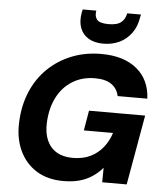

<svg xmlns="http://www.w3.org/2000/svg" viewBox="-62 -1004 911 1070"><g transform="rotate(5 393.5 -469.0)"><path d="M332 12Q242 12 179.5 -28Q117 -68 85.5 -138Q54 -208 59 -298Q63 -389 95.5 -465.5Q128 -542 185 -597Q242 -652 317.5 -682Q393 -712 482 -712Q608 -712 681 -652Q754 -592 759 -486H593Q584 -528 551 -551Q518 -574 459 -574Q388 -574 333.5 -540.5Q279 -507 248 -447Q217 -387 213 -307Q210 -248 228 -206.5Q246 -165 282.5 -143Q319 -121 373 -121Q430 -121 472 -141.5Q514 -162 542.5 -198Q571 -234 585 -279H422L441 -391H755L686 0H549L550 -81Q524 -51 492 -30Q460 -9 421 1.5Q382 12 332 12ZM487 -770Q438 -770 405 -789.5Q372 -809 358 -845.5Q344 -882 353 -932L357 -950H433Q427 -918 442.5 -899.5Q458 -881 507 -881Q556 -881 578 -899.5Q600 -918 606 -950H683L679 -932Q671 -881 644 -844.5Q617 -808 577 -789Q537 -770 487 -770Z"/></g></svg>

Font: DM Sans Black
Style: Italic
Weight: 900
Italic angle: -10°
Designer: Colophon Foundry, Jonny Pinhorn
Foundry: Colophon Foundry
Version: Version 4.004;gftools[0.9.30]